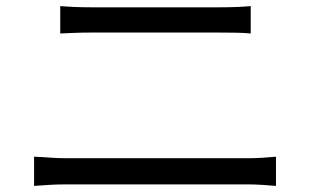

<svg xmlns="http://www.w3.org/2000/svg" viewBox="-20 -671 1040 631"><path d="M178 -651Q202 -649 227 -648Q252 -647 277 -647Q293 -647 327 -647Q361 -647 404.5 -647Q448 -647 495.5 -647Q543 -647 586 -647Q629 -647 660.5 -647Q692 -647 705 -647Q732 -647 757.5 -648Q783 -649 804 -651V-561Q783 -563 756.5 -563.5Q730 -564 705 -564Q693 -564 660.5 -564Q628 -564 583.5 -564Q539 -564 490.5 -564Q442 -564 398 -564Q354 -564 321.5 -564Q289 -564 277 -564Q251 -564 226 -563Q201 -562 178 -561ZM92 -156Q118 -155 144 -153Q170 -151 197 -151Q209 -151 244.5 -151Q280 -151 330.5 -151Q381 -151 439 -151Q497 -151 554.5 -151Q612 -151 662.5 -151Q713 -151 748.5 -151Q784 -151 796 -151Q819 -151 842 -152.5Q865 -154 887 -156V-60Q865 -62 840.5 -63.5Q816 -65 796 -65Q784 -65 748.5 -65Q713 -65 662.5 -65Q612 -65 554.5 -65Q497 -65 439 -65Q381 -65 330.5 -65Q280 -65 244.5 -65Q209 -65 197 -65Q170 -65 143.5 -63.5Q117 -62 92 -60Z"/></svg>

Font: Noto Sans JP Thin
Style: Regular
Weight: 400
Version: Version 2.004-H2;hotconv 1.0.118;makeotfexe 2.5.65603